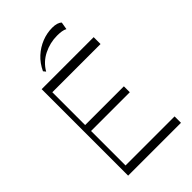

<svg xmlns="http://www.w3.org/2000/svg" viewBox="-275 -1045 1146 1146"><g transform="rotate(-45 297.5 -472.5)"><path d="M123 -672V-730H536V-672ZM123 0V-54H543V0ZM97 0V-730H129V0ZM125 -345V-395H456V-345ZM190 -785 178 -800Q200 -847 235 -879Q270 -911 313 -928Q356 -945 401 -945Q444 -945 463 -926L455 -879Q442 -886 425.5 -888.5Q409 -891 388 -891Q328 -891 274 -864Q220 -837 190 -785Z"/></g></svg>

Font: Savate ExtraLight
Style: Regular
Weight: 200
Designer: Max Esnée
Foundry: Plomb Type
Version: Version 2.000